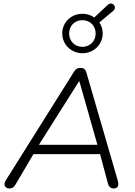

<svg xmlns="http://www.w3.org/2000/svg" viewBox="-20 -1060 762 1086"><path d="M34 6C48 6 59 0 67 -15L169 -188H546L590 -24C594 -5 606 6 623 6C642 6 656 -6 646 -39L468 -652C463 -668 453 -676 436 -676C419 -676 408 -670 399 -655L11 -37C-3 -12 11 6 34 6ZM427 -600H429L531 -241H200ZM446 -759C511 -759 561 -809 561 -871C561 -894 554 -915 542 -933L621 -999C645 -1021 615 -1056 589 -1032L513 -961C495 -975 472 -982 446 -982C382 -982 332 -933 332 -871C332 -809 382 -759 446 -759ZM446 -795C402 -795 371 -828 371 -871C371 -913 402 -946 446 -946C490 -946 521 -913 521 -871C521 -828 490 -795 446 -795Z"/></svg>

Font: SN Pro Light
Style: Italic
Weight: 300
Italic angle: -8.99998°
Designer: Tobias Whetton
Foundry: Supernotes
Version: Version 1.001;Glyphs 3.2 (3249)